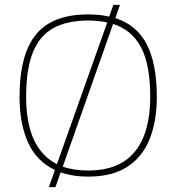

<svg xmlns="http://www.w3.org/2000/svg" viewBox="-20 -713 722 786"><path d="M180 53 205 -17Q130 -52 95 -129.5Q60 -207 60 -316Q60 -489 127 -571.5Q194 -654 341 -654Q388 -654 427 -645L444 -693H471L452 -639Q540 -611 581 -531Q622 -451 622 -316Q622 -217 592.5 -143.5Q563 -70 501 -30Q439 10 341 10Q309 10 281 5.5Q253 1 228 -7L207 53ZM213 -41 419 -621Q401 -625 381.5 -627Q362 -629 341 -629Q256 -629 199.5 -598.5Q143 -568 115 -499.5Q87 -431 87 -316Q87 -105 213 -41ZM341 -15Q469 -15 532 -92Q595 -169 595 -316Q595 -449 557 -520Q519 -591 443 -615L237 -31Q281 -15 341 -15Z"/></svg>

Font: Kanit Thin
Style: Regular
Weight: 250
Designer: Katatrad Team
Foundry: CadsonDemak
Version: Version 2.000; ttfautohint (v1.8.3)